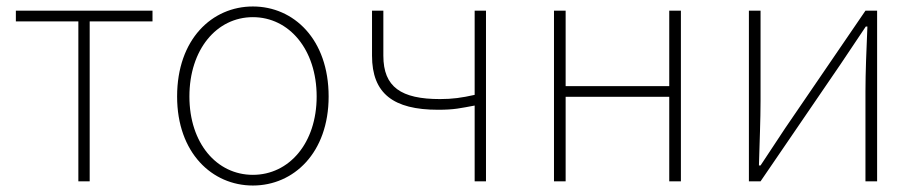

<svg xmlns="http://www.w3.org/2000/svg" viewBox="-20 -560 2834 593"><path d="M222 0H257V-494H451V-527H29V-494H222Z M761 13C887 13 995 -88 995 -262C995 -439 887 -540 761 -540C635 -540 527 -439 527 -262C527 -88 635 13 761 13ZM761 -20C649 -20 565 -118 565 -262C565 -407 649 -507 761 -507C873 -507 958 -407 958 -262C958 -118 873 -20 761 -20Z M1446 0H1481V-527H1446V-267C1406 -258 1377 -254 1339 -254C1219 -254 1164 -291 1164 -388V-527H1129V-388C1129 -271 1195 -221 1333 -221C1384 -221 1402 -226 1446 -234Z M1691 0H1727V-261H2047V0H2083V-527H2047V-294H1727V-527H1691Z M2293 0H2329L2577 -363L2654 -478H2659C2656 -407 2653 -336 2653 -277V0H2689V-527H2653L2405 -164C2383 -131 2351 -82 2329 -49H2324C2326 -120 2329 -191 2329 -249V-527H2293Z"/></svg>

Font: Source Han Sans CN ExtraLight
Style: Regular
Weight: 250
Designer: Ryoko NISHIZUKA (kana & ideographs); Paul D. Hunt (Latin, Greek & Cyrillic); Wenlong ZHANG (bopomofo); Sandoll Communica
Foundry: Adobe Systems Incorporated
Version: Version 1.004;PS 1.004;hotconv 16.6.51;makeotf.lib2.5.65220